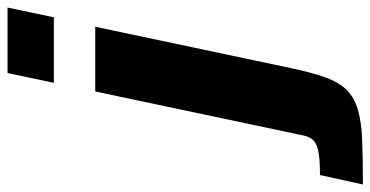

<svg xmlns="http://www.w3.org/2000/svg" viewBox="-373 -526 984 510"><g transform="rotate(-90 119.0 -271.0)"><path d="M154 -620 180 -743H354L328 -620ZM-116 201 -91 87Q-44 87 -23 81.5Q-2 76 5.5 64.5Q13 53 16 34L131 -510H303L193 10Q181 67 168 102.5Q155 138 135 158Q115 178 83 187.5Q51 197 3 199Q-45 201 -116 201Z"/></g></svg>

Font: Saira Thin Expanded
Style: Bold Italic
Weight: 700
Width: 7
Italic angle: -12°
Version: Version 1.101